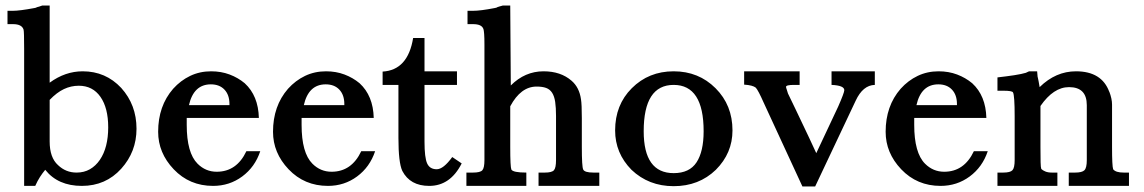

<svg xmlns="http://www.w3.org/2000/svg" viewBox="-20 -670 4123 692"><path d="M67 0V-495Q67 -555 65 -563Q59 -583 27 -583H7V-631H25Q38 -631 57.5 -633.5Q77 -636 104 -641L113 -643H109Q122 -646 132 -650H159V-372Q215 -413 278 -413Q361 -413 417 -353Q472 -292 472 -206Q472 -123 417 -62Q361 0 275 0Q189 0 143 -58Q133 -46 124 -32Q115 -18 107 0ZM159 -160Q159 -102 189 -75Q217 -48 256 -48Q283 -48 304 -60Q325 -72 340 -94Q355 -116 362.5 -145.5Q370 -175 370 -211Q370 -281 342 -321Q314 -361 264 -361Q236 -361 210.5 -349Q185 -337 159 -310Z M653 -245V-220Q653 -119 692 -80Q721 -51 761 -51Q833 -51 868 -125H918Q899 -68 853 -34Q807 0 748 0Q663 0 606 -60Q550 -119 550 -195Q550 -288 604 -350Q631 -380 665.5 -396.5Q700 -413 741 -413Q777 -413 807.5 -401.5Q838 -390 862 -370Q911 -325 913 -245ZM807 -291V-295Q807 -328 789 -347Q771 -366 740 -366Q678 -366 661 -291Z M1067 -245V-220Q1067 -119 1106 -80Q1135 -51 1175 -51Q1247 -51 1282 -125H1332Q1313 -68 1267 -34Q1221 0 1162 0Q1077 0 1020 -60Q964 -119 964 -195Q964 -288 1018 -350Q1045 -380 1079.5 -396.5Q1114 -413 1155 -413Q1191 -413 1221.5 -401.5Q1252 -390 1276 -370Q1325 -325 1327 -245ZM1221 -291V-295Q1221 -328 1203 -347Q1185 -366 1154 -366Q1092 -366 1075 -291Z M1510 -364V-159Q1510 -102 1519.5 -81Q1529 -60 1554 -60Q1578 -60 1610 -104L1644 -81Q1603 0 1527 0Q1458 0 1430 -54Q1416 -84 1416 -173V-364H1359V-412Q1450 -417 1469 -533H1510V-413H1627V-364Z M1821 -362Q1872 -413 1939 -413Q2001 -413 2040 -379Q2068 -355 2074 -312Q2077 -294 2077 -244V-141Q2077 -69 2082 -59Q2087 -48 2119 -48H2140V0H1921V-48H1944Q1969 -48 1976.5 -56.5Q1984 -65 1984 -93V-252Q1984 -282 1981 -302.5Q1978 -323 1970 -335.5Q1962 -348 1948.5 -353Q1935 -358 1914 -358Q1857 -358 1819 -287V-141Q1819 -104 1820 -84Q1821 -64 1823 -59Q1829 -48 1877 -48V0H1661V-48H1685Q1711 -48 1718.5 -56.5Q1726 -65 1726 -93V-510Q1726 -533 1725 -547Q1724 -561 1722 -567V-566Q1716 -583 1685 -583H1665V-631H1683Q1698 -631 1717.5 -633.5Q1737 -636 1763 -641L1772 -643H1769Q1774 -645 1779.5 -646.5Q1785 -648 1792 -650H1819Z M2197 -200Q2197 -292 2257 -352Q2318 -413 2408 -413Q2498 -413 2559 -352Q2620 -291 2620 -200Q2620 -118 2560 -58Q2499 1 2408 1Q2318 1 2256 -58Q2197 -118 2197 -200ZM2300 -197Q2300 -46 2408 -46Q2465 -46 2490.5 -85Q2516 -124 2516 -197Q2516 -364 2408 -364Q2300 -364 2300 -197Z M2872 2 2732 -301Q2713 -344 2704 -354Q2693 -363 2662 -365V-413H2862V-364H2842Q2813 -364 2813 -357Q2813 -354 2815.5 -347.5Q2818 -341 2820 -333Q2834 -303 2847 -277L2896 -174Q2908 -148 2922 -118L3001 -286Q3023 -336 3023 -345Q3023 -362 2977 -364V-413H3133V-364Q3090 -363 3064 -307L2918 2Z M3275 -245V-220Q3275 -119 3314 -80Q3343 -51 3383 -51Q3455 -51 3490 -125H3540Q3521 -68 3475 -34Q3429 0 3370 0Q3285 0 3228 -60Q3172 -119 3172 -195Q3172 -288 3226 -350Q3253 -380 3287.5 -396.5Q3322 -413 3363 -413Q3399 -413 3429.5 -401.5Q3460 -390 3484 -370Q3533 -325 3535 -245ZM3429 -291V-295Q3429 -328 3411 -347Q3393 -366 3362 -366Q3300 -366 3283 -291Z M3718 -413 3720 -390V-393Q3722 -385 3723.5 -376Q3725 -367 3727 -356Q3785 -413 3858 -413Q3951 -413 3978 -339V-340Q3988 -314 3988 -293V-140Q3988 -72 3992 -60Q4001 -48 4030 -48H4049V0H3832V-48H3855Q3880 -48 3888.5 -56.5Q3897 -65 3897 -93V-291Q3897 -356 3833 -356Q3777 -356 3730 -288V-140Q3730 -105 3730.5 -85.5Q3731 -66 3733 -61Q3738 -56 3747.5 -52Q3757 -48 3771 -48H3791V0H3575V-48H3596Q3621 -48 3629 -56.5Q3637 -65 3637 -93V-251Q3637 -326 3631 -337Q3628 -343 3596 -343H3575V-391Q3610 -395 3636 -399Q3662 -403 3679 -408H3678L3689 -413Z"/></svg>

Font: New Athena Unicode
Style: Bold
Weight: 700
Designer: J. Rusten 1997; rev. by R. Hancock 2001, 2002, rev. by D. Mastronarde 2002-2021
Foundry: Society for Classical Studies (formerly American Philological Association)
Version: Version 5.008